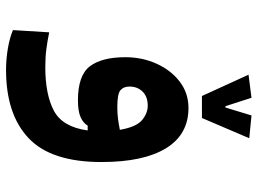

<svg xmlns="http://www.w3.org/2000/svg" viewBox="-127 -474 840 626"><g transform="rotate(90 293.0 -161.0)"><path d="M208 239.3Q173.3 239.3 138.4 233.4Q103.5 227.5 78.1 216.8L85.4 98.6Q114.3 104.5 140.4 107.9Q166.5 111.3 199.2 111.3Q288.1 111.3 341.1 83.3Q394 55.2 405.3 -26.9H389.6Q381.3 -12.2 361.8 -3.7Q342.3 4.9 307.1 4.9Q225.6 4.9 196 -34.2Q166.5 -73.2 166.5 -149.9Q166.5 -204.1 187.5 -251Q208.5 -297.9 245.8 -326.7Q283.2 -355.5 332 -355.5Q418.5 -355.5 463.4 -282.2Q508.3 -209 508.3 -71.8Q508.3 92.3 430.4 165.8Q352.5 239.3 208 239.3ZM403.3 -131.8Q394 -185.5 371.6 -204.1Q349.1 -222.7 324.7 -222.7Q294.9 -222.7 278.6 -205.8Q262.2 -189 262.2 -163.1Q262.2 -143.6 274.4 -133.5Q286.6 -123.5 328.6 -123.5Q349.1 -123.5 366.7 -125.7Q384.3 -127.9 403.3 -131.8ZM293 -399.4 223.6 -551.3 298.8 -561 326.2 -476.1H330.6L356.4 -561L430.7 -553.7L364.7 -399.4Z"/></g></svg>

Font: Cascadia Mono PL
Style: Bold
Weight: 700
Monospace: yes
Designer: Aaron Bell
Foundry: Saja Typeworks
Version: Version 2404.023; ttfautohint (v1.8.4)